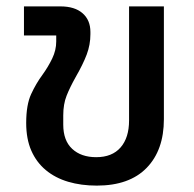

<svg xmlns="http://www.w3.org/2000/svg" viewBox="-20 -569 606 601"><path d="M283 12Q234 12 193.5 0Q153 -12 123.5 -36.5Q94 -61 78 -97.5Q62 -134 62 -184Q62 -241 77.5 -274.5Q93 -308 113 -335Q131 -360 143.5 -386Q156 -412 156 -439V-458H55V-549H169Q214 -549 238.5 -527.5Q263 -506 263 -469V-462Q263 -429 251.5 -398.5Q240 -368 217 -328Q199 -296 188.5 -269.5Q178 -243 178 -208V-179Q178 -129 206 -103Q234 -77 281 -77Q331 -77 357.5 -107.5Q384 -138 384 -192V-549H493V-196Q493 -99 439 -43.5Q385 12 283 12Z"/></svg>

Font: IBM Plex Sans Thai Medium
Style: Regular
Weight: 500
Designer: Mike Abbink, Paul van der Laan, Pieter van Rosmalen, Ben Mitchell, Mark Frömberg
Foundry: Bold Monday
Version: Version 1.1